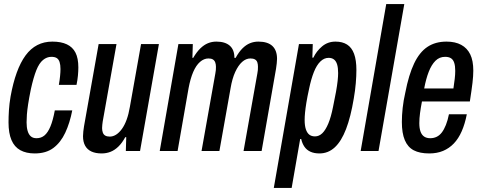

<svg xmlns="http://www.w3.org/2000/svg" viewBox="-20 -744 2371 946"><path d="M151 12Q109 12 80 -4Q51 -20 36.5 -54Q22 -88 22 -141Q22 -169 24 -201Q26 -233 32 -268Q44 -335 62.5 -386Q81 -437 106 -471Q131 -505 164 -522Q197 -539 238 -539Q281 -539 309.5 -525.5Q338 -512 352 -484.5Q366 -457 366 -412Q366 -394 364 -372Q362 -350 357 -326H270Q274 -349 276 -369Q278 -389 278 -404Q278 -425 273.5 -438.5Q269 -452 259.5 -458Q250 -464 233 -464Q211 -464 192 -448.5Q173 -433 159 -398Q145 -363 132 -304Q123 -260 118.5 -230Q114 -200 112.5 -179.5Q111 -159 111 -141Q111 -117 116 -99.5Q121 -82 131.5 -72.5Q142 -63 160 -63Q183 -63 199.5 -77Q216 -91 228.5 -121Q241 -151 250 -200H336Q324 -138 301.5 -90Q279 -42 243 -15Q207 12 151 12Z M481 12Q451 12 430.5 2.5Q410 -7 399.5 -26Q389 -45 389 -73Q389 -84 390.5 -96.5Q392 -109 394 -122L466 -527H554L486 -145Q485 -137 484 -129Q483 -121 483 -113Q483 -101 486.5 -91Q490 -81 498.5 -76Q507 -71 521 -71Q537 -71 552 -80.5Q567 -90 580.5 -108.5Q594 -127 604 -154.5Q614 -182 620 -218L675 -527H763L670 0H600L602 -68H597Q582 -40 563.5 -22Q545 -4 524.5 4Q504 12 481 12Z M767 0 859 -527H930L928 -459H932Q949 -488 967 -505.5Q985 -523 1004.5 -531Q1024 -539 1046 -539Q1089 -539 1112 -519Q1135 -499 1135 -459H1141Q1157 -488 1174.5 -505.5Q1192 -523 1211.5 -531Q1231 -539 1253 -539Q1299 -539 1322 -517.5Q1345 -496 1345 -454Q1345 -444 1343.5 -431.5Q1342 -419 1340 -405L1269 0H1180L1248 -382Q1250 -391 1250.5 -399Q1251 -407 1251 -415Q1251 -427 1248 -436.5Q1245 -446 1236.5 -451Q1228 -456 1214 -456Q1192 -456 1173 -439Q1154 -422 1139 -389.5Q1124 -357 1116 -309L1061 0H973L1041 -382Q1043 -391 1043.5 -399Q1044 -407 1044 -415Q1044 -427 1040.5 -436.5Q1037 -446 1029 -451Q1021 -456 1007 -456Q985 -456 965.5 -439Q946 -422 932 -389.5Q918 -357 909 -309L855 0Z M1329 182 1453 -527H1521L1519 -460H1524Q1539 -492 1567 -515.5Q1595 -539 1633 -539Q1667 -539 1690 -524.5Q1713 -510 1724.5 -479Q1736 -448 1736 -399Q1736 -370 1733 -334Q1730 -298 1723 -258Q1708 -168 1685 -108Q1662 -48 1629.5 -18Q1597 12 1554 12Q1528 12 1509.5 3.5Q1491 -5 1480 -21Q1469 -37 1464 -59H1459L1417 182ZM1532 -72Q1552 -72 1568 -87.5Q1584 -103 1597.5 -135Q1611 -167 1621 -218Q1630 -261 1635.5 -291.5Q1641 -322 1643.5 -345Q1646 -368 1646 -384Q1646 -410 1641 -426.5Q1636 -443 1625.5 -451Q1615 -459 1599 -459Q1577 -459 1558.5 -441Q1540 -423 1526.5 -389Q1513 -355 1503 -307Q1494 -266 1489.5 -238Q1485 -210 1483 -189.5Q1481 -169 1481 -153Q1481 -125 1487 -107Q1493 -89 1504 -80.5Q1515 -72 1532 -72Z M1757 0 1883 -724H1972L1845 0Z M2095 12Q2048 12 2018.5 -3.5Q1989 -19 1974.5 -53.5Q1960 -88 1960 -143Q1960 -176 1964 -212.5Q1968 -249 1977 -288Q1994 -376 2020.5 -431.5Q2047 -487 2086 -513Q2125 -539 2180 -539Q2223 -539 2252.5 -523Q2282 -507 2297 -476Q2312 -445 2312 -396Q2312 -370 2308 -336Q2304 -302 2295 -244H2059Q2053 -213 2049.5 -186.5Q2046 -160 2046 -137Q2046 -112 2052 -95.5Q2058 -79 2070 -71Q2082 -63 2100 -63Q2117 -63 2131.5 -70Q2146 -77 2157 -91.5Q2168 -106 2177 -128.5Q2186 -151 2192 -181H2280Q2271 -134 2255 -97.5Q2239 -61 2216 -37Q2193 -13 2163 -0.5Q2133 12 2095 12ZM2070 -308H2214Q2218 -334 2220.5 -355.5Q2223 -377 2223 -395Q2223 -419 2218 -434.5Q2213 -450 2202 -457Q2191 -464 2173 -464Q2145 -464 2125.5 -444.5Q2106 -425 2092.5 -390.5Q2079 -356 2070 -308Z"/></svg>

Font: Archivo ExtraCondensed Medium
Style: Italic
Weight: 500
Width: 2
Italic angle: -10°
Designer: Hector Gatti
Foundry: Omnibus-Type
Version: Version 2.001